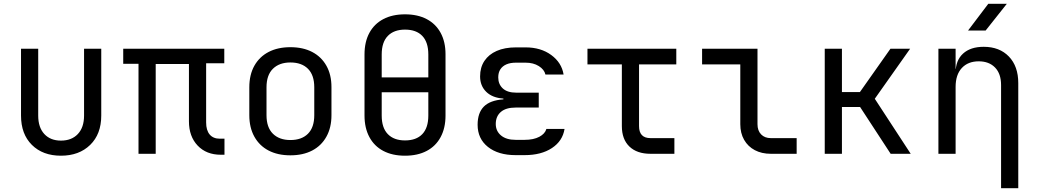

<svg xmlns="http://www.w3.org/2000/svg" viewBox="-20 -805 5440 1005"><path d="M299 10Q204 10 147 -46.5Q90 -103 90 -200V-550H180V-200Q180 -138 212 -103.5Q244 -69 299 -69Q355 -69 387.5 -103.5Q420 -138 420 -200V-550H510V-200Q510 -103 452 -46.5Q394 10 299 10Z M1136 5Q1060 5 1014.5 -43Q969 -91 969 -170V-470H795V0H705V-471H625V-550H1154V-474H1059V-164Q1059 -123 1077.5 -101Q1096 -79 1131 -79H1155V5Z M1500 8Q1434 8 1386 -17Q1338 -42 1311.5 -89.5Q1285 -137 1285 -202V-348Q1285 -414 1311.5 -461Q1338 -508 1386 -533Q1434 -558 1500 -558Q1566 -558 1614 -533Q1662 -508 1688.5 -461Q1715 -414 1715 -349V-202Q1715 -137 1688.5 -89.5Q1662 -42 1614 -17Q1566 8 1500 8ZM1500 -72Q1559 -72 1592 -105Q1625 -138 1625 -202V-348Q1625 -412 1592 -445Q1559 -478 1500 -478Q1442 -478 1408.5 -445Q1375 -412 1375 -348V-202Q1375 -138 1408.5 -105Q1442 -72 1500 -72Z M2100 10Q2034 10 1986.5 -15Q1939 -40 1913.5 -87.5Q1888 -135 1888 -200V-520Q1888 -586 1913.5 -633Q1939 -680 1986.5 -705Q2034 -730 2100 -730Q2166 -730 2213.5 -705Q2261 -680 2286.5 -633Q2312 -586 2312 -521V-200Q2312 -135 2286.5 -87.5Q2261 -40 2213.5 -15Q2166 10 2100 10ZM2100 -70Q2159 -70 2190.5 -103Q2222 -136 2222 -200V-520Q2222 -584 2190.5 -617Q2159 -650 2100 -650Q2042 -650 2010 -617Q1978 -584 1978 -520V-200Q1978 -136 2010 -103Q2042 -70 2100 -70ZM1964 -400H2233V-322H1964Z M2726 7H2679Q2588 7 2534 -36Q2480 -79 2480 -152Q2480 -214 2512.5 -247Q2545 -280 2615 -285V-289Q2557 -293 2525 -324.5Q2493 -356 2493 -405Q2493 -452 2515.5 -486Q2538 -520 2580 -538.5Q2622 -557 2681 -557H2731Q2811 -557 2865.5 -517Q2920 -477 2930 -415H2835Q2829 -441 2800.5 -459Q2772 -477 2731 -477H2681Q2651 -477 2630.5 -468Q2610 -459 2599 -442Q2588 -425 2588 -400Q2588 -364 2612 -342Q2636 -320 2682 -320H2800V-242H2679Q2628 -242 2601.5 -219Q2575 -196 2575 -156Q2575 -119 2602.5 -96Q2630 -73 2679 -73H2726Q2773 -73 2803 -89Q2833 -105 2840 -130H2935Q2925 -67 2869 -30Q2813 7 2726 7Z M3385 0Q3314 0 3274.5 -38Q3235 -76 3235 -145V-468H3055V-550H3520V-468H3325V-145Q3325 -82 3385 -82H3510V0Z M4015 0Q3967 0 3931 -19Q3895 -38 3875 -73Q3855 -108 3855 -155V-468H3655V-550H3945V-155Q3945 -121 3964 -101.5Q3983 -82 4015 -82H4150V0Z M4297 0V-550H4387V-323H4481L4641 -550H4744L4559 -288L4747 0H4642L4482 -245H4387V0Z M4892 0V-550H4982V-445H5001L4982 -424Q4982 -489 5021 -524.5Q5060 -560 5129 -560Q5212 -560 5261 -509Q5310 -458 5310 -370V180H5220V-360Q5220 -419 5188.5 -451.5Q5157 -484 5103 -484Q5047 -484 5014.5 -449Q4982 -414 4982 -350V0ZM5047 -645 5153 -785H5250L5139 -645Z"/></svg>

Font: JetBrains Mono Zero
Style: Regular-Zero
Weight: 400
Designer: Philipp Nurullin, Konstantin Bulenkov
Foundry: JetBrains
Version: Version 2.211